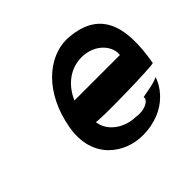

<svg xmlns="http://www.w3.org/2000/svg" viewBox="-139 -780 893 893"><g transform="rotate(-45 308.0 -333.5)"><path d="M118 -319C85 -132 221 -50 330 -50C505 -50 561 -176 566 -203C563 -188 446 -173 461 -173C466 -149 421 -125 372 -134C302 -134 229 -178 221 -250C207 -239 601 -247 603 -256C641 -473 598 -608 397 -617C275 -617 152 -510 118 -319ZM222 -390C254 -464 315 -509 388 -509C480 -508 529 -439 521 -390Z"/></g></svg>

Font: Ember
Style: Ita
Weight: 400
Designer: Stig
Foundry: Cannot Into Space Fonts
Version: Version 0.127